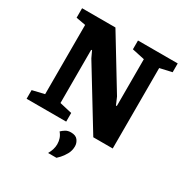

<svg xmlns="http://www.w3.org/2000/svg" viewBox="-196 -800 1121 1172"><g transform="rotate(30 365.0 -213.5)"><path d="M28 0V-61L112 -81V-569L45 -581V-648H280L499 -288L521 -237H527V-567L439 -586V-648H719V-586L635 -567V0H498L247 -411L226 -456H220V-81L307 -61V0ZM307 221Q329 183 329 147Q329 126 322.5 107Q316 88 302 72Q313 61 328.5 51.5Q344 42 366 42Q400 42 414.5 61.5Q429 81 429 104Q429 135 414.5 160.5Q400 186 385 202Q370 218 366 221Z"/></g></svg>

Font: Faustina ExtraBold
Style: Regular
Weight: 800
Designer: Alfonso Garcia
Foundry: http://www.omnibus-type.com
Version: Version 1.200